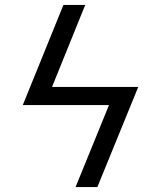

<svg xmlns="http://www.w3.org/2000/svg" viewBox="-20 -755 640 775"><path d="M285 0 420 -331H72L236 -735H324L190 -404H538L373 0Z"/></svg>

Font: Iosevka Extended Oblique
Style: Regular
Weight: 400
Width: 7
Italic angle: -9°
Monospace: yes
Designer: Belleve Invis
Foundry: Belleve Invis
Version: Version 32.0.1; ttfautohint (v1.8.4)